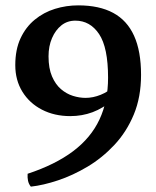

<svg xmlns="http://www.w3.org/2000/svg" viewBox="-20 -526 580 716"><path d="M404 -155Q364 -122 325 -107.5Q286 -93 242 -93Q183 -93 136.5 -117Q90 -141 63.5 -184Q37 -227 37 -283Q37 -341 56.5 -383Q76 -425 109.5 -452.5Q143 -480 185 -493Q227 -506 272 -506Q350 -506 402 -478Q454 -450 480 -392.5Q506 -335 506 -247Q506 -164 479 -99Q452 -34 406.5 14.5Q361 63 306.5 95.5Q252 128 196.5 146.5Q141 165 95 170Q87 160 84.5 148Q82 136 83 122Q186 88 252.5 38Q319 -12 351 -80.5Q383 -149 383 -236Q383 -349 349.5 -399Q316 -449 261 -449Q231 -449 209 -431.5Q187 -414 174 -384Q161 -354 161 -316Q161 -271 174 -241Q187 -211 207.5 -193.5Q228 -176 252 -168.5Q276 -161 299 -161Q327 -161 355.5 -172.5Q384 -184 404 -204Z"/></svg>

Font: Vollkorn SemiBold
Style: Regular
Weight: 600
Designer: Friedrich Althausen
Foundry: Friedrich Althausen
Version: Version 5.000